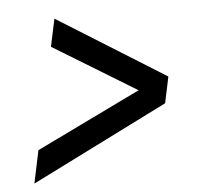

<svg xmlns="http://www.w3.org/2000/svg" viewBox="-41 -567 582 554"><g transform="rotate(-5 250.0 -289.5)"><path d="M37 -55 57 -150 360 -297 119 -444 136 -524 449 -329 433 -253Z"/></g></svg>

Font: Radio Canada Condensed
Style: Italic
Weight: 400
Width: 3
Italic angle: -12°
Designer: Charles Daoud, Etienne Aubert Bonn, Alexandre Saumier Demers, Jacques Le Bailly
Foundry: Radio-Canada
Version: Version 2.104; ttfautohint (v1.8.4.7-5d5b);gftools[0.9.28.de